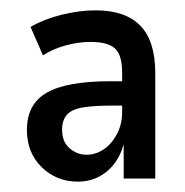

<svg xmlns="http://www.w3.org/2000/svg" viewBox="-20 -734 357 371"><path d="M131 -383Q89 -383 60.5 -411Q32 -439 32 -483Q32 -533 70.5 -555Q109 -577 193 -577H224V-530H199Q162 -530 140.5 -526.5Q119 -523 109.5 -512.5Q100 -502 100 -483Q100 -460 114.5 -447.5Q129 -435 147 -435Q165 -435 180.5 -445.5Q196 -456 206 -475Q216 -494 216 -517V-594Q216 -628 202 -640.5Q188 -653 155 -653Q131 -653 106 -646Q81 -639 63 -627L39 -682Q65 -697 99 -705.5Q133 -714 165 -714Q222 -714 251 -684.5Q280 -655 280 -593V-389H219V-463H221Q212 -424 187.5 -403.5Q163 -383 131 -383Z"/></svg>

Font: Nunito Sans 7pt Condensed SemiBold
Style: Regular
Weight: 600
Width: 3
Designer: Vernon Adams
Foundry: Vernon Adams
Version: Version 3.101;gftools[0.9.27]